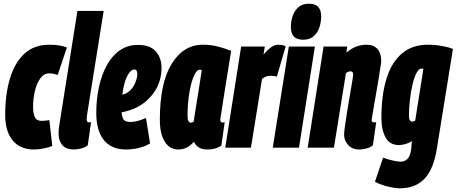

<svg xmlns="http://www.w3.org/2000/svg" viewBox="-20 -799 2471 1039"><path d="M163 10Q89 10 48.5 -39.5Q8 -89 8 -176Q8 -287 33.5 -373Q59 -459 111.5 -508Q164 -557 247 -557Q305 -557 342 -542L292 -393Q279 -398 268.5 -400Q258 -402 246 -402Q218 -402 198.5 -375.5Q179 -349 169 -307Q159 -265 159 -219Q159 -186 168.5 -165.5Q178 -145 204 -145Q226 -145 247 -149L263 -9Q244 -1 215.5 4.5Q187 10 163 10Z M399 -740H541L451 -177Q450 -169 449.5 -163.5Q449 -158 449 -153Q449 -137 461 -137Q463 -137 466.5 -137Q470 -137 473 -139L455 -13Q442 -2 420.5 4Q399 10 380 10Q338 10 317.5 -13.5Q297 -37 297 -76Q297 -93 299 -110Z M792 -23Q762 -5 727.5 2.5Q693 10 662 10Q583 10 542 -41Q501 -92 501 -187Q501 -260 515 -326Q529 -392 557 -444Q585 -496 627.5 -526Q670 -556 727 -556Q792 -556 823 -521Q854 -486 854 -432Q854 -352 808 -291.5Q762 -231 690 -205Q664 -196 638 -191Q641 -157 652.5 -148Q664 -139 683 -139Q702 -139 723.5 -144Q745 -149 770 -161ZM707 -423Q687 -423 668.5 -387.5Q650 -352 642 -287Q655 -290 663 -294Q691 -310 706.5 -339.5Q722 -369 723 -398Q723 -423 707 -423Z M1104 10Q1076 10 1058.5 0.5Q1041 -9 1029 -32Q994 10 945 10Q898 10 871.5 -32.5Q845 -75 845 -150Q845 -350 909 -453.5Q973 -557 1078 -557Q1121 -557 1159.5 -547Q1198 -537 1231 -524Q1214 -419 1203 -351Q1192 -283 1186 -243Q1180 -203 1177 -184Q1174 -165 1173 -159Q1172 -153 1172 -151Q1172 -136 1184 -136Q1191 -136 1196 -138L1178 -12Q1166 -2 1145.5 4Q1125 10 1104 10ZM1028 -141 1072 -419Q1068 -422 1061 -422Q1044 -422 1029 -387.5Q1014 -353 1004.5 -296Q995 -239 995 -171Q995 -135 1013 -135Q1021 -135 1028 -141Z M1413 -547 1406 -504Q1430 -532 1449 -544.5Q1468 -557 1486 -557Q1496 -557 1505.5 -555.5Q1515 -554 1526 -548L1478 -384Q1470 -387 1460 -388Q1450 -389 1445 -389Q1433 -389 1422 -385.5Q1411 -382 1398 -372L1338 0H1199L1285 -547Z M1652 -779Q1718 -779 1718 -711Q1718 -680 1708.5 -651Q1699 -622 1677.5 -603Q1656 -584 1620 -584Q1554 -584 1554 -653Q1554 -684 1564 -713Q1574 -742 1595.5 -760.5Q1617 -779 1652 -779ZM1456 0 1543 -547H1684L1598 0Z M1731 -547H1859L1854 -514Q1884 -539 1911 -548Q1938 -557 1963 -557Q2002 -557 2022.5 -534Q2043 -511 2043 -469Q2043 -462 2039 -437Q2035 -412 2029.5 -376.5Q2024 -341 2017 -303Q2010 -265 2004.5 -230.5Q1999 -196 1995 -174Q1991 -152 1991 -149Q1991 -137 2005 -137Q2007 -137 2010 -137Q2013 -137 2016 -139L1998 -13Q1985 -2 1965 4Q1945 10 1926 10Q1885 10 1863.5 -15Q1842 -40 1842 -69Q1842 -84 1847 -119Q1852 -154 1859 -198Q1866 -242 1873.5 -284.5Q1881 -327 1886 -358Q1891 -389 1891 -397Q1891 -413 1876 -413Q1864 -413 1852 -403L1787 0H1645Z M2009 185 2053 54Q2073 62 2102.5 69Q2132 76 2149 76Q2168 76 2184 62Q2200 48 2205 8L2209 -35Q2191 -24 2172 -19Q2153 -14 2139 -14Q2089 -14 2066.5 -55Q2044 -96 2044 -162Q2044 -285 2071.5 -373.5Q2099 -462 2155 -509.5Q2211 -557 2295 -557Q2334 -557 2372.5 -550Q2411 -543 2431 -534L2344 6Q2326 118 2276.5 169Q2227 220 2144 220Q2119 220 2082.5 211.5Q2046 203 2009 185ZM2271 -426Q2266 -428 2260 -428Q2247 -428 2234.5 -405Q2222 -382 2213 -344.5Q2204 -307 2198.5 -262Q2193 -217 2193 -173Q2193 -141 2212 -141Q2220 -141 2227 -147Z"/></svg>

Font: Georama ExtraCondensed ExtraBold
Style: Italic
Weight: 800
Width: 2
Italic angle: -9°
Designer: Jean-Baptiste Levee
Foundry: Production Type
Version: Version 1.000